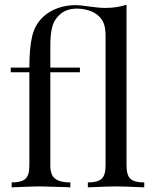

<svg xmlns="http://www.w3.org/2000/svg" viewBox="-20 -804 661 824"><path d="M523 -93Q523 -52 540 -36.5Q557 -21 599 -21V0Q507 -4 478 -4Q449 -4 357 0V-21Q399 -21 416 -36.5Q433 -52 433 -93V-650Q433 -681 426.5 -700Q420 -719 406 -733Q388 -751 361.5 -759Q335 -767 310 -767Q260 -767 231 -736Q210 -715 203 -684Q196 -653 196 -608V-514H323V-494H196V-93Q196 -52 217.5 -36.5Q239 -21 282 -21V0L260 -1Q173 -4 151 -4Q122 -4 30 0V-21Q72 -21 89 -36.5Q106 -52 106 -93V-494H26V-514H106Q106 -599 118.5 -650.5Q131 -702 170 -736Q197 -759 232 -770.5Q267 -782 305 -782Q323 -782 363 -776Q405 -770 433 -770Q482 -770 523 -784Z"/></svg>

Font: Myanmar April Display
Style: Regular
Weight: 400
Designer: Khon Soe Zaw Thu
Foundry: Myanmar OS
Version: Version 2.50 April 12, 2019